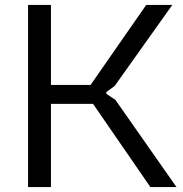

<svg xmlns="http://www.w3.org/2000/svg" viewBox="-20 -760 743 780"><path d="M94 -740H187V-415H348L574 -740H680L446 -411L412 -386V-379L449 -354L697 0H591L358 -338H187V0H94Z"/></svg>

Font: Encode Sans Wide
Style: Regular
Weight: 400
Designer: Pablo Impallari, Andres Torresi
Foundry: Pablo Impallari, Andres Torresi
Version: Version 1.000; ttfautohint (v1.00) -l 8 -r 50 -G 200 -x 14 -